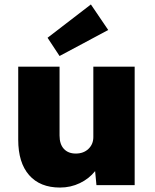

<svg xmlns="http://www.w3.org/2000/svg" viewBox="-20 -833 698 864"><path d="M250 11Q160 11 111 -45Q62 -101 62 -204V-533H248V-223Q248 -184 267.5 -163Q287 -142 321 -142Q356 -142 378 -163Q400 -184 400 -216V-533H586V0H414L408 -63Q381 -29 339.5 -9Q298 11 250 11ZM248 -581 194 -663 389 -813 467 -698Z"/></svg>

Font: Lexend Deca ExtraBold
Style: Regular
Weight: 800
Designer: Bonnie Shaver-Troup, Thomas Jockin
Foundry: Lexend
Version: Version 1.008; ttfautohint (v1.8.4.7-5d5b)